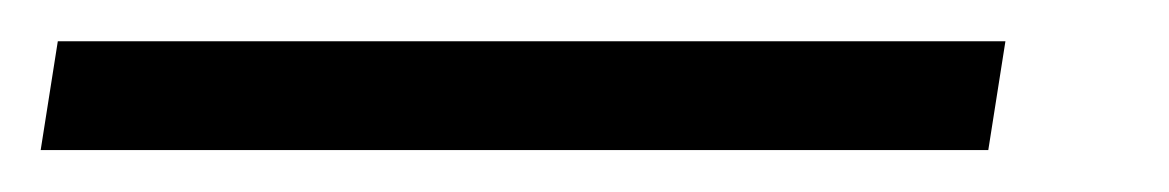

<svg xmlns="http://www.w3.org/2000/svg" viewBox="-46 -20 566 93"><path d="M-26.3 52.7 -18 0H441L432.7 52.7Z"/></svg>

Font: Nunito Sans 12pt ExtraLight
Style: Italic
Weight: 200
Italic angle: -9°
Designer: Vernon Adams
Foundry: Vernon Adams
Version: Version 3.101;gftools[0.9.27]